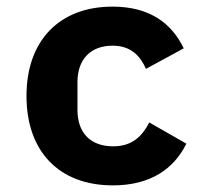

<svg xmlns="http://www.w3.org/2000/svg" viewBox="-20 -548 640 580"><path d="M321 12C436 12 506 -39 543 -114L431 -178C409 -136 379 -106 322 -106C252 -106 214 -148 214 -216V-300C214 -368 253 -410 320 -410C375 -410 403 -380 421 -340L535 -402C499 -477 433 -528 320 -528C159 -528 60 -425 60 -258C60 -91 158 12 321 12Z"/></svg>

Font: IBM Plex Mono
Style: Bold
Weight: 700
Monospace: yes
Designer: Mike Abbink, Paul van der Laan, Pieter van Rosmalen
Foundry: Bold Monday
Version: Version 2.004